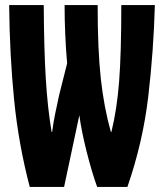

<svg xmlns="http://www.w3.org/2000/svg" viewBox="-20 -734 640 755"><path d="M97 1H232L292 -281Q300 -220 320.5 -138.5Q341 -57 362 1H481Q542 -175 563 -354.5Q584 -534 589 -714H457Q457 -525 448.5 -414.5Q440 -304 418 -215H416Q389 -311 376.5 -424Q364 -537 364 -714H234Q234 -658 236.5 -599Q239 -540 244 -485L213 -362Q205 -325 197.5 -289.5Q190 -254 185 -215H183Q167 -310 160 -425.5Q153 -541 152 -714H16Q18 -517 35.5 -341.5Q53 -166 97 1Z"/></svg>

Font: Noto Sans Mono Extra
Style: Regular
Weight: 800
Designer: Monotype Design Team
Foundry: Monotype Imaging Inc.
Version: Version 1.900